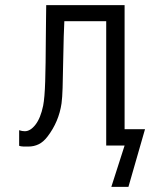

<svg xmlns="http://www.w3.org/2000/svg" viewBox="-20 -570 640 752"><path d="M468 0H396V-487H232Q229.5 -443.5 227.5 -331.5Q226.5 -264.5 225.2 -225.8Q224 -187 221 -165Q210.5 -93 166 -35Q150 -14 131.5 -5Q113 4 91 4Q80 4 70.5 3.8Q61 3.5 55 1V-60Q67 -56 77 -56Q99 -56 119 -81.8Q139 -107.5 149 -156Q155 -187 157 -250.8Q159 -314.5 159.5 -418.5Q160 -452 160.2 -485.2Q160.5 -518.5 161 -550H468V-64H548L483 162H416Z"/></svg>

Font: JuliaMono Medium
Style: Regular
Weight: 500
Monospace: yes
Designer: cormullion
Foundry: corm
Version: Version 0.054; ttfautohint (v1.8.4)